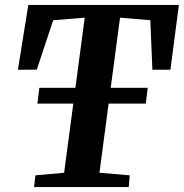

<svg xmlns="http://www.w3.org/2000/svg" viewBox="-20 -763 750 783"><path d="M119 0 124.5 -48 241.5 -58.5 325.5 -691 197 -680.5 130 -479 53 -478.5 95.5 -743H709.5L675 -478.5H601.5L593 -680.5L469.5 -691L385.5 -58.5L509 -48L505 0ZM132.5 -340.5 140.5 -405H582.5L574.5 -340.5Z"/></svg>

Font: Merriweather 28pt
Style: Bold Italic
Weight: 700
Italic angle: -7.8°
Version: Version 2.101